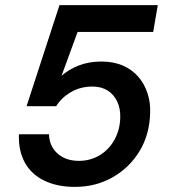

<svg xmlns="http://www.w3.org/2000/svg" viewBox="-20 -720 661 752"><path d="M273 12Q205 12 154.5 -12Q104 -36 78 -82Q52 -128 54 -194H172Q173 -148 205 -119Q237 -90 289 -90Q334 -90 370.5 -112Q407 -134 428.5 -173Q450 -212 451 -260Q452 -295 439 -322.5Q426 -350 401.5 -365.5Q377 -381 342 -381Q295 -381 257.5 -359Q220 -337 200 -304H84L213 -700H598L580 -595H284L221 -423Q249 -448 288.5 -463.5Q328 -479 377 -479Q425 -479 461.5 -463Q498 -447 522 -419Q546 -391 558 -354Q570 -317 568 -277Q566 -193 526.5 -128Q487 -63 421 -25.5Q355 12 273 12Z"/></svg>

Font: DM Sans 18pt SemiBold
Style: Italic
Weight: 600
Italic angle: -10°
Designer: Colophon Foundry, Jonny Pinhorn
Foundry: Colophon Foundry
Version: Version 4.004;gftools[0.9.30]